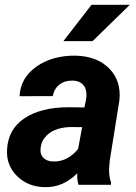

<svg xmlns="http://www.w3.org/2000/svg" viewBox="-20 -770 565 800"><path d="M307.1 0Q300.8 -20 301.8 -47.9Q242.2 11.7 167 9.8Q97.7 8.8 52 -35.4Q6.3 -79.6 9.3 -144.5Q12.7 -231 81.8 -277.1Q150.9 -323.2 267.1 -323.2L331.5 -322.3L338.4 -354Q341.3 -370.1 339.8 -384.8Q337.4 -407.7 322.5 -420.7Q307.6 -433.6 283.2 -434.1Q251 -435.1 228.5 -418.2Q206.1 -401.4 199.7 -369.6L61.5 -369.1Q64.9 -444.8 131.1 -491.9Q197.3 -539.1 294.4 -538.1Q384.3 -536.1 435.1 -484.6Q485.8 -433.1 477.5 -352.1L437 -99.1L434.6 -67.9Q433.6 -33.2 442.9 -9.3L442.4 0ZM201.2 -97.2Q260.7 -95.2 305.2 -148.9L322.3 -240.2L274.4 -240.7Q198.2 -238.8 164.6 -194.3Q152.3 -178.2 149.4 -154.8Q145.5 -128.4 160.4 -113Q175.3 -97.7 201.2 -97.2ZM361.3 -750H521L365.7 -598.6H244.1Z"/></svg>

Font: RobotoInd
Style: Bold Italic
Weight: 700
Italic angle: -12°
Designer: Google
Version: Version 2.001150; 2014